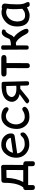

<svg xmlns="http://www.w3.org/2000/svg" viewBox="1474 -2034 687 3675"><g transform="rotate(-90 1817.5 -196.5)"><path d="M449.7 -519.5Q499.5 -520.5 499.5 -473.6L498 -94.7Q502.9 -94.7 508.3 -94.7Q567.4 -94.7 568.4 -45.9Q568.4 -39.6 567.4 -34.2Q568.8 -24.4 568.8 -12.2V80.1Q568.8 128.4 523.9 127.4Q475.1 126.5 474.6 84.5Q474.1 41.5 473.6 -1H113.3V80.1Q113.3 128.4 68.4 127.4Q19.5 126.5 19 84.5L18.1 -22.9Q18.1 -26.4 18.1 -29.8Q16.6 -36.6 16.6 -44.4Q17.6 -95.2 67.9 -95.2H68.4Q157.2 -208.5 155.3 -451.7Q155.3 -472.7 161.6 -486.3Q163.1 -505.4 189 -511.2Q197.3 -514.2 208 -514.6Q216.3 -515.1 223.1 -513.7L431.6 -517.1Q439.5 -519.5 449.7 -519.5ZM251 -415Q243.7 -225.1 171.4 -95.2L399.9 -94.7L401.4 -418L256.3 -415Q253.4 -415 251 -415Z M719.2 -211.4Q721.7 -156.2 769 -114.7Q823.7 -66.4 892.1 -66.9Q991.7 -67.9 1025.9 -106Q1058.6 -142.6 1079.6 -147Q1103 -151.9 1112.8 -132.3Q1135.7 -86.9 1091.3 -47.4Q1013.2 22 886.2 21Q793 20 723.1 -37.6Q636.2 -108.9 636.2 -231Q636.2 -331.5 690.9 -410.2Q759.3 -508.3 867.7 -515.1Q980.5 -522 1043.9 -459.5Q1104 -400.9 1101.6 -326.2Q1099.6 -266.1 1047.4 -258.8ZM730 -292 1017.1 -334Q1009.8 -376.5 972.7 -400.4Q929.7 -427.7 881.3 -427.2Q814 -427.2 765.1 -367.2Q743.7 -340.3 730 -292Z M1536.6 -103Q1579.6 -131.8 1606.9 -85.9Q1623 -58.6 1581.5 -22Q1527.8 23.9 1412.6 23.4Q1321.8 22.9 1261.7 -35.2Q1187 -107.4 1187 -216.3Q1187 -336.4 1240.2 -413.1Q1304.7 -506.3 1404.3 -513.7Q1462.4 -518.1 1510.3 -502.4Q1569.3 -482.4 1588.9 -452.1Q1618.7 -405.3 1585.4 -381.3Q1562.5 -364.7 1515.1 -399.9Q1458 -442.4 1385.7 -419.4Q1345.2 -406.7 1312.5 -359.9Q1275.4 -306.2 1273.9 -236.8Q1272.5 -171.4 1312 -117.2Q1348.1 -68.8 1412.6 -66.4Q1479 -64 1536.6 -103Z M1708 16.1Q1646.5 -15.6 1702.1 -55.7L1853.5 -165.5Q1789.6 -178.7 1755.9 -209Q1679.2 -280.3 1720.7 -376Q1768.1 -483.4 1930.7 -504.4Q1998 -513.7 2032.7 -507.8Q2040 -509.8 2049.8 -509.8Q2087.9 -509.3 2088.9 -473.6L2100.1 -24.4Q2101.1 16.6 2063.5 17.6Q2018.1 18.1 2017.6 -23.9L2015.1 -151.9Q2004.9 -150.9 1992.2 -151.4Q1973.1 -152.3 1956.1 -152.3L1785.2 -13.2Q1733.4 29.3 1708 16.1ZM2008.3 -421.9Q2007.8 -421.4 1943.4 -419.9Q1862.3 -417.5 1827.1 -377.9Q1785.2 -330.1 1802.7 -293Q1840.8 -212.9 2013.7 -228.5Z M2256.3 -515.6H2537.6Q2601.1 -515.6 2602.1 -464.4Q2603 -416.5 2537.6 -416Q2492.7 -416 2448.2 -415.5Q2447.8 -218.3 2446.8 -21.5Q2446.8 31.7 2393.6 30.8Q2350.6 29.8 2350.6 -22.5Q2351.6 -218.8 2352.5 -415L2252 -414.6Q2190.4 -414.1 2190.4 -469.2Q2190.4 -515.6 2256.3 -515.6Z M2743.2 9.3Q2706.1 9.3 2706.1 -26.4L2703.1 -486.3Q2703.1 -517.1 2744.6 -517.1Q2788.1 -517.1 2787.6 -486.3L2786.6 -331.1Q2900.9 -333 2914.1 -369.1Q2965.8 -510.7 3035.6 -505.9Q3096.7 -501.5 3091.3 -471.2Q3084.5 -433.1 3067.9 -433.6Q3031.2 -434.6 2980 -319.3Q2968.3 -293.5 2941.9 -274.9Q3018.6 -223.6 3079.6 -108.4Q3130.9 -11.2 3075.7 4.4Q3031.2 17.1 2999 -46.9Q2920.4 -202.6 2834 -236.8Q2812 -233.4 2786.1 -231.4Q2785.6 -128.9 2785.2 -26.4Q2784.7 9.3 2743.2 9.3Z M3369.1 27.3Q3149.9 27.8 3148.4 -207Q3147 -359.9 3249 -443.4Q3366.2 -539.6 3494.1 -499Q3508.3 -511.2 3538.1 -504.4Q3596.7 -491.2 3585.4 -428.7Q3574.2 -367.7 3571.8 -220.7Q3569.8 -103.5 3598.1 -54.7Q3639.6 16.6 3586.4 27.3Q3525.4 40 3515.6 -24.4Q3414.6 26.9 3369.1 27.3ZM3425.8 -70.8Q3443.4 -77.1 3486.8 -112.8Q3469.2 -322.8 3491.7 -401.9Q3444.3 -431.6 3392.6 -418.9Q3356.4 -410.2 3335 -394Q3248 -331.1 3243.7 -216.3Q3245.1 -66.9 3346.2 -60.1Q3388.7 -57.1 3425.8 -70.8Z"/></g></svg>

Font: Comic Relief LRS
Style: Regular
Weight: 400
Designer: Jeff Davis
Foundry: Loudifier
Version: Version 1.0